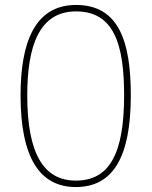

<svg xmlns="http://www.w3.org/2000/svg" viewBox="-20 -811 612 775"><path d="M286 -56C437 -56 508 -178 508 -426C508 -643 460 -791 287 -791C119 -791 63 -637 63 -426C63 -172 142 -56 286 -56ZM286 -82C156 -82 90 -191 90 -426C90 -623 137 -765 287 -765C441 -765 481 -630 481 -426C481 -193 423 -82 286 -82Z"/></svg>

Font: Noto Sans Malayalam UI Thin
Style: Regular
Weight: 100
Designer: Jelle Bosma - Monotype Design Team
Foundry: Monotype Imaging Inc.
Version: Version 2.104